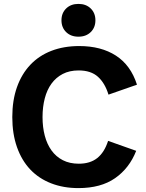

<svg xmlns="http://www.w3.org/2000/svg" viewBox="-20 -950 750 984"><path d="M319 -785.5Q295 -809 295 -846Q295 -883 319 -906.5Q343 -930 382 -930Q421 -930 445 -906.5Q469 -883 469 -846Q469 -809 445 -785.5Q421 -762 382 -762Q343 -762 319 -785.5ZM386 -714Q498 -714 574 -665Q650 -616 682 -516L536 -465Q518 -524 482 -556.5Q446 -589 383 -589Q336 -589 301.5 -571Q267 -553 244 -521.5Q221 -490 209.5 -446Q198 -402 198 -350Q198 -298 209.5 -254.5Q221 -211 244 -179Q267 -147 302 -129Q337 -111 384 -111Q442 -111 478.5 -140Q515 -169 534 -228L678 -177Q643 -88 570 -37Q497 14 382 14Q305 14 242 -10.5Q179 -35 135 -81.5Q91 -128 67 -196Q43 -264 43 -350Q43 -436 67 -503.5Q91 -571 135.5 -618Q180 -665 243.5 -689.5Q307 -714 386 -714Z"/></svg>

Font: Post Grotesk Bold
Style: Bold
Weight: 700
Version: Version 1.0